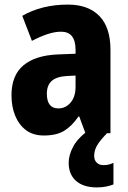

<svg xmlns="http://www.w3.org/2000/svg" viewBox="-20 -580 557 836"><path d="M276 -560Q364 -560 412.5 -510.5Q461 -461 461 -363V0H352L325 -73H322Q293 -31 259.5 -10.5Q226 10 171 10Q124 10 93 -13.5Q62 -37 46 -76.5Q30 -116 30 -165Q30 -252 82 -295.5Q134 -339 232 -343L309 -346V-363Q309 -442 246 -442Q219 -442 187 -431.5Q155 -421 119 -402L77 -511Q118 -535 168 -547.5Q218 -560 276 -560ZM270 -249Q225 -246 204.5 -227Q184 -208 184 -172Q184 -108 234 -108Q266 -108 287.5 -133.5Q309 -159 309 -202V-251ZM390 99Q390 117 401 128Q412 139 431 139Q445 139 455.5 136Q466 133 474 129V223Q462 228 443.5 232Q425 236 402 236Q343 236 311 207.5Q279 179 279 129Q279 94 300 56Q321 18 373 -18L446 0Q414 33 402 54.5Q390 76 390 99Z"/></svg>

Font: Noto Sans Hebrew Condensed ExtraBold
Style: Regular
Weight: 800
Width: 3
Designer: Monotype Design Team
Foundry: Monotype Imaging Inc.
Version: Version 2.004; ttfautohint (v1.8.4.7-5d5b)